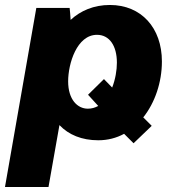

<svg xmlns="http://www.w3.org/2000/svg" viewBox="-52 -552 698 772"><path d="M485 24 558 -46 524 -80C571 -139 599 -221 599 -305C599 -440 516 -532 390 -532C325 -532 272 -509 232 -472C231 -492 229 -510 228 -520H94L-32 200H143L187 -49C224 -10 277 12 343 12C381 12 416 3 447 -14ZM301 -115C260 -115 222 -151 222 -225C222 -296 257 -412 338 -412C388 -412 418 -368 418 -300C418 -270 412 -233 399 -200L366 -234L302 -171L343 -126C330 -119 317 -115 301 -115Z"/></svg>

Font: Fixel Text 20240404 ExtraBold
Style: Italic
Weight: 800
Width: 4
Italic angle: -10°
Designer: AlfaBravo + MacPaw
Foundry: Kyrylo Tkachov, Marchela Mozhyna, Serhii Makarenko, Maria Weinstein, Zakhar Kryvoshyya
Version: Version 1.211;Glyphs 3.2 (3225)